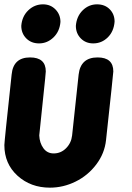

<svg xmlns="http://www.w3.org/2000/svg" viewBox="-58 -845 602 876"><path d="M-4.9 -504.9Q-38.1 -197.8 -38.1 -183.1Q-38.1 -97.7 22 -43.2Q82 11.2 169.9 11.2Q230.5 11.2 286.6 -16.4Q342.8 -43.9 381.1 -94.5Q419.4 -145 425.8 -206.1Q459 -511.2 459 -519Q459 -583 387.2 -583Q309.6 -583 300.8 -504.9L271 -227.1Q267.1 -192.4 243.4 -168.7Q219.7 -145 187 -145Q157.2 -145 139.9 -168.9Q122.6 -192.9 121.1 -227.1Q137.7 -393.1 147.9 -484.9Q150.9 -514.6 150.9 -519Q150.9 -583 79.1 -583Q2.4 -583 -4.9 -504.9ZM39.1 -727.1Q42.5 -770.5 71 -797.9Q99.6 -825.2 138.2 -825.2Q172.4 -825.2 195.1 -802Q217.8 -778.8 217.8 -745.1Q214.4 -701.7 186 -674.3Q157.7 -647 120.1 -647Q84.5 -647 61.8 -669.9Q39.1 -692.9 39.1 -727.1ZM288.1 -727.1Q291.5 -770.5 319.3 -797.9Q347.2 -825.2 384.8 -825.2Q420.4 -825.2 442.6 -802.7Q464.8 -780.3 464.8 -746.1Q461.4 -701.7 433.6 -674.3Q405.8 -647 367.2 -647Q333 -647 310.5 -669.9Q288.1 -692.9 288.1 -727.1Z"/></svg>

Font: BPreplay
Style: Bold Italic
Weight: 700
Italic angle: -6°
Designer: Magenta/George Triantafyllakos
Foundry: Magenta/George Triantafyllakos
Version: Version 1.00